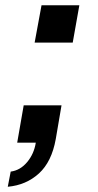

<svg xmlns="http://www.w3.org/2000/svg" viewBox="-20 -547 375 736"><path d="M112.8 -383.8 139.2 -526.9H284.2L258.8 -383.8ZM9.8 168.9 21 110.8Q57.6 106 84 74.5Q110.4 43 117.2 0H45.9L70.8 -143.1H215.8L193.8 -14.2Q178.2 73.2 129.2 117.9Q80.1 162.6 9.8 168.9Z"/></svg>

Font: Archivo
Style: Bold Italic
Weight: 700
Italic angle: -10°
Designer: Hector Gatti
Foundry: Omnibus-Type
Version: Version 2.001